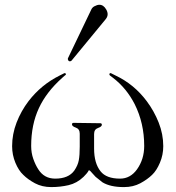

<svg xmlns="http://www.w3.org/2000/svg" viewBox="-20 -762 730 797"><path d="M277.3 -510.7Q275.9 -509.3 274.9 -508.8Q267.1 -504.9 263.2 -511.7Q261.2 -515.1 261.7 -519.5L357.9 -720.2Q362.3 -731 371.6 -735.8Q383.3 -742.2 392.6 -742.2Q409.7 -742.2 420.9 -722.7Q426.8 -712.4 426.8 -703.1Q426.8 -691.9 418.5 -682.1ZM192.9 14.6Q154.8 14.6 125.2 -1.2Q95.7 -17.1 76.7 -36.1Q57.6 -53.7 43.9 -86.4Q30.3 -119.1 30.3 -155.3Q30.3 -205.1 48.8 -253.2Q67.4 -301.3 98.6 -342.3Q150.9 -410.2 227.1 -448.2L246.6 -458Q248 -458.5 249.5 -458.5Q253.4 -458.5 253.4 -451.7Q252.4 -451.7 237.8 -438.5Q172.4 -379.9 141.6 -313.5Q109.4 -244.6 109.4 -156.2Q109.4 -127.4 118.2 -102.5Q127 -77.6 138.7 -59.6Q163.1 -20.5 209 -20.5Q264.6 -20.5 288.6 -54.2Q303.2 -75.7 307.1 -96.9Q311 -118.2 311 -153.3V-207Q311 -226.6 294.9 -232.2Q278.8 -237.8 278.8 -245.6Q278.8 -252 285.6 -252L396 -250.5Q402.8 -250.5 402.8 -244.1Q402.8 -236.3 386.7 -230.7Q370.6 -225.1 370.6 -205.6V-145Q370.6 -84.5 397.5 -50.8Q421.4 -20.5 478.5 -20.5Q521 -20.5 548.8 -59.1Q578.6 -101.1 578.6 -156.2Q578.6 -250.5 539.1 -329.6Q505.4 -395.5 449.7 -438.5Q434.1 -449.7 434.1 -451.7Q434.1 -458.5 438 -458.5Q439.5 -458.5 440.9 -458Q450.7 -452.6 460.4 -448.2Q536.6 -412.1 588.9 -342.3Q619.6 -301.3 638.7 -253.2Q657.7 -205.1 657.7 -155.3Q657.7 -119.1 643.8 -86.4Q629.9 -53.7 611.3 -36.1Q591.8 -17.1 562.3 -1.2Q532.7 14.6 495.1 14.6H493.2Q438.5 14.6 405.8 -4.9Q401.4 -7.8 377 -27.8Q374 -30.3 363.5 -42.5Q353 -54.7 351.6 -54.7H348.1Q346.7 -49.8 338.6 -40.5Q330.6 -31.2 326.7 -27.8Q299.3 -1.5 264.6 6.6Q230 14.6 192.9 14.6Z"/></svg>

Font: Caudex
Style: Regular
Weight: 400
Version: Version 1.04